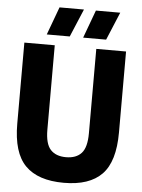

<svg xmlns="http://www.w3.org/2000/svg" viewBox="-62 -998 782 1057"><g transform="rotate(5 328.5 -470.0)"><path d="M330.5 10Q188 10 117.8 -60.8Q47.5 -131.5 47.5 -292.5V-740H215.5V-273.5Q215.5 -195.5 245 -163.5Q274.5 -131.5 330.5 -131.5Q386.5 -131.5 415.8 -163.5Q445 -195.5 445 -273.5V-740H609.5V-292.5Q609.5 -131.5 540.8 -60.8Q472 10 330.5 10ZM367.5 -795.5 424.5 -950H559L494.5 -795.5ZM166.5 -795.5 223.5 -950H358.5L293.5 -795.5Z"/></g></svg>

Font: Encode Sans Condensed ExtraBold
Style: Regular
Weight: 800
Width: 3
Designer: Multiple Designers
Foundry: Impallari Type
Version: Version 3.000; ttfautohint (v1.8.3) -l 8 -r 50 -G 200 -x 14 